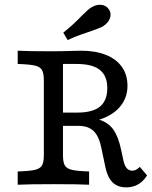

<svg xmlns="http://www.w3.org/2000/svg" viewBox="-20 -787 647 818"><path d="M166.8 -125.8V-445.2Q166.8 -475 158.8 -488.7Q150.9 -502.4 128.4 -507.7Q105.9 -512.9 55.4 -514.5V-571Q96 -568.5 201.1 -568.5Q241.5 -568.5 289.9 -570.2Q307.6 -571 325.4 -571Q386.8 -571 431.4 -553.1Q476 -535.2 499.6 -501.6Q523.1 -468 523.1 -421.1Q523.1 -374.7 496.4 -338.9Q469.7 -303.1 420.7 -283.5Q371.7 -263.9 308 -263.9H213.9V-307.3H308.6Q374.7 -307.3 405.9 -332.9Q437.1 -358.5 437.1 -411.8Q437.1 -464 405.3 -489.3Q373.5 -514.5 306.9 -514.5H248.3V-125.8Q248.3 -96 256.2 -82.3Q264.2 -68.5 286.7 -63.3Q309.2 -58.1 359.6 -56.5V0Q319.7 -2.4 208 -2.4Q100.5 -2.4 55.4 0V-56.5Q106 -58.1 128.5 -63.3Q151 -68.5 158.9 -82.2Q166.8 -95.9 166.8 -125.8ZM428.3 -78.2 411 -160.3Q404 -192.7 391.9 -212.3Q379.7 -232 360.8 -241.4Q341.9 -250.8 314.1 -250.8H211.3V-288.8H299.3Q366.7 -288.8 404.5 -276.5Q442.3 -264.3 463.4 -234.3Q484.5 -204.4 496.5 -146.6L505.8 -103.3Q510.7 -81.1 519.9 -70.5Q529.2 -59.9 542.9 -59.9Q551.6 -59.9 558.7 -63.3Q565.7 -66.8 575.7 -76L606.5 -39.7Q590.8 -14.2 568.5 -1.5Q546.2 11.3 518 11.3Q493.1 11.3 475.5 1.8Q457.9 -7.6 446.3 -27.1Q434.8 -46.5 428.3 -78.2ZM371 -655.5Q385.6 -661 398.6 -665.8Q411.6 -670.6 418.5 -674.8Q440.9 -688.9 448.1 -708.7Q455.4 -728.5 445.1 -745.5Q433.8 -763.6 412.6 -766.3Q391.4 -769 369.3 -755.6Q361.5 -751.3 351 -741.4Q340.6 -731.4 328.2 -719.7Q312 -702.7 293 -685Q274.1 -667.3 249.6 -647.9L268.1 -616.4Q295.9 -629.3 322.1 -638.7Q348.4 -648.1 371 -655.5Z"/></svg>

Font: Playfair Micro SmCond SmLight
Style: Regular
Weight: 360
Width: 4
Designer: Claus Eggers Sørensen
Foundry: Claus Eggers Sørensen
Version: Version 2.100;Glyphs 3.2 (3219)